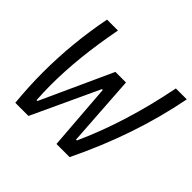

<svg xmlns="http://www.w3.org/2000/svg" viewBox="-159 -851 1035 1035"><g transform="rotate(45 358.5 -333.5)"><path d="M340.5 -499.3H421.2L448.6 -91.1H455.1Q571.6 -348.3 634.1 -666.7H717.4Q652.3 -331.4 490.9 0H390.6L361.3 -382.2H354.8L177.1 0H76.8Q65.8 -113.9 65.8 -221.4Q65.8 -444.7 109.4 -666.7H192.7Q143.9 -413.4 143.9 -203.1Q143.9 -145.8 147.8 -91.1H154.3Z"/></g></svg>

Font: Monoid
Style: Italic
Weight: 400
Width: 4
Italic angle: -11°
Monospace: yes
Version: Version 0.61